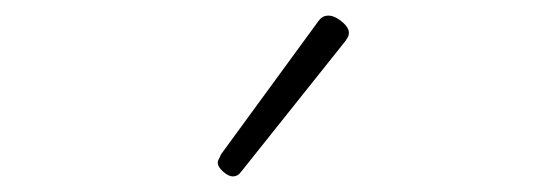

<svg xmlns="http://www.w3.org/2000/svg" viewBox="-20 -856 685 246"><path d="M278 -630Q273 -630 266 -636Q259 -642 259 -648Q259 -650 260.5 -652.5Q262 -655 263 -658L388 -829Q391 -833 394 -834.5Q397 -836 401 -836Q406 -836 412 -832.5Q418 -829 422.5 -824Q427 -819 427 -814Q427 -811 426 -809Q425 -807 423 -804L289 -636Q285 -630 278 -630Z"/></svg>

Font: Playwrite HR Lijeva Thin
Style: Regular
Weight: 250
Designer: Veronika Burian, José Scaglione
Foundry: TypeTogether
Version: Version 1.002